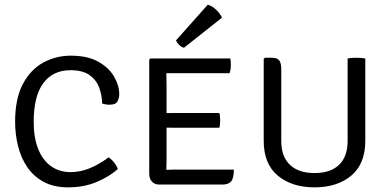

<svg xmlns="http://www.w3.org/2000/svg" viewBox="-20 -794 1673 826"><path d="M419.5 -348.5Q419 -383 407 -416.2Q395 -449.5 365.5 -470.8Q336 -492 283.5 -492Q207.5 -492 166.2 -436.2Q125 -380.5 125 -270Q125 -201 144.5 -152.5Q164 -104 199.8 -78.8Q235.5 -53.5 284 -53.5Q324 -53.5 364.5 -69.5Q405 -85.5 447 -117Q456 -111.5 464 -103Q472 -94.5 478 -85Q484 -75.5 487 -67Q450.5 -34 395.5 -11Q340.5 12 273.5 12Q211.5 12 168 -11.5Q124.5 -35 97.2 -75.2Q70 -115.5 57.5 -166Q45 -216.5 45 -270Q45 -370 78.5 -432.8Q112 -495.5 166.5 -525Q221 -554.5 284.5 -554.5Q356.5 -554.5 402.5 -528.8Q448.5 -503 470.8 -464.5Q493 -426 493 -388.5Q493 -371.5 485.2 -357.5Q477.5 -343.5 451.5 -343.5Q442.5 -343.5 435.2 -344.8Q428 -346 419.5 -348.5Z M622 -537.5 627 -542.5H695.5V-481Q695.5 -471.5 696 -458Q696.5 -444.5 696.5 -428.5V-99Q696.5 -89.5 696 -78.8Q695.5 -68 695.5 -62.5V0H665.5Q645.5 0 633.8 -12.5Q622 -25 622 -47.5ZM923.5 -308Q926 -300 926.5 -291Q927 -282 927 -276Q927 -269.5 926.5 -260.8Q926 -252 923.5 -244.5H750Q740 -244.5 726.2 -244.5Q712.5 -244.5 697.8 -244.8Q683 -245 670 -245.5V-307Q683 -307.5 697.8 -307.5Q712.5 -307.5 726.2 -307.8Q740 -308 750 -308ZM971 -542.5Q972.5 -534.5 972.8 -526.8Q973 -519 973 -512.5Q973 -506 972 -496.8Q971 -487.5 967.5 -479H750Q740 -479 726.2 -479Q712.5 -479 697.8 -479.2Q683 -479.5 670 -480V-542.5ZM986 -64.5Q986 -27.5 974.5 -13.8Q963 0 936.5 0H671V-61.5Q682 -62.5 693.5 -63.2Q705 -64 718.8 -64.2Q732.5 -64.5 751.5 -64.5ZM874 -774Q894 -767.5 910.5 -751.5Q927 -735.5 935 -718L771.5 -588.5Q760.5 -591.5 751 -600.5Q741.5 -609.5 737 -620Z M1551.5 -188Q1551.5 -89 1491.2 -38.5Q1431 12 1333 12Q1235.5 12 1175 -38.5Q1114.5 -89 1114.5 -188V-540.5L1119.5 -545.5H1149Q1173.5 -545.5 1181.8 -533.5Q1190 -521.5 1190 -496.5V-188Q1190 -120.5 1227.2 -85Q1264.5 -49.5 1333 -49.5Q1402 -49.5 1438.8 -85Q1475.5 -120.5 1475.5 -188V-542.5Q1483 -544 1492.8 -544.8Q1502.5 -545.5 1512 -545.5Q1522 -545.5 1532.5 -544.8Q1543 -544 1551.5 -542.5Z"/></svg>

Font: Signika SC
Style: Regular
Weight: 300
Designer: Anna Giedryś
Foundry: Anna Giedryś
Version: Version 2.000